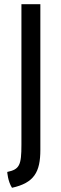

<svg xmlns="http://www.w3.org/2000/svg" viewBox="-20 -683 290 906"><path d="M81.1 0C81.1 96.2 72.3 116.2 14.2 128.4C14.2 128.4 16.6 171.9 36.6 203.1C140.6 180.2 170.4 129.4 170.4 24.4V-663.1H81.1Z"/></svg>

Font: Basic
Style: Regular
Weight: 400
Designer: Magnus Gaarde
Foundry: Magnus Gaarde
Version: Version 1.001